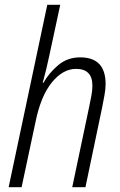

<svg xmlns="http://www.w3.org/2000/svg" viewBox="-20 -780 498 800"><path d="M16 0H70L128 -272Q150 -380 196 -436.5Q242 -493 297 -493Q365 -493 365 -423Q365 -404 361 -382.5Q357 -361 352 -337L281 0H336L406 -334Q411 -359 415.5 -384.5Q420 -410 420 -430Q420 -541 314 -541Q261 -541 222.5 -508.5Q184 -476 161 -435H158Q166 -464 173 -493Q180 -522 186 -551L231 -760H177Z"/></svg>

Font: Noto Sans Display SemiCondensed Light
Style: Italic
Weight: 300
Width: 4
Italic angle: -12°
Designer: Monotype Design Team
Foundry: Monotype Imaging Inc.
Version: Version 1.900